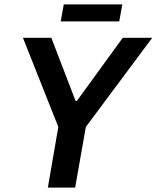

<svg xmlns="http://www.w3.org/2000/svg" viewBox="-20 -859 717 879"><path d="M199 0 247 -278 85 -686H215L326 -397H332L542 -686H677L373 -278L324 0ZM258 -761 272 -839H540L526 -761Z"/></svg>

Font: Archivo SemiCondensed SemiBold
Style: Italic
Weight: 600
Width: 4
Italic angle: -10°
Designer: Hector Gatti
Foundry: Omnibus-Type
Version: Version 2.001